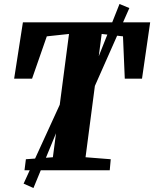

<svg xmlns="http://www.w3.org/2000/svg" viewBox="-20 -855 774 964"><path d="M103 0 110 -55.5 245.5 -65.5 326.5 -684.5 215 -672.5 141 -460H51L95 -743H734L693 -460H606.5L597.5 -672.5L490.5 -684.5L409.5 -65.5L536 -55.5L531 0ZM98.5 67 306.5 -387 413 -414.5 580 -835 629.5 -814.5 445.5 -399 338.5 -373.5 148 89Z"/></svg>

Font: Merriweather Light 18pt Black
Style: Italic
Weight: 900
Italic angle: -7.8°
Version: Version 2.101